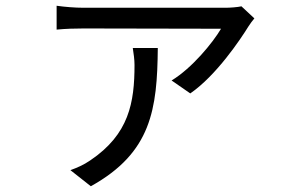

<svg xmlns="http://www.w3.org/2000/svg" viewBox="-20 -569 1040 668"><path d="M442 -402C445 -382 448 -362 448 -343C448 -212 429 -102 294 -11C271 5 247 15 225 23L296 79C507 -38 527 -189 529 -402ZM820 -547C807 -544 780 -542 765 -542H271C241 -542 205 -545 177 -549V-466C208 -469 241 -470 271 -470L749 -469C720 -420 648 -332 577 -289L642 -244C732 -306 816 -431 845 -478C850 -486 859 -498 865 -505Z"/></svg>

Font: Squished Noto Sans CJK JP Regular
Style: Regular
Weight: 400
Designer: Ryoko NISHIZUKA (kana & ideographs); Paul D. Hunt (Latin, Greek & Cyrillic); Wenlong ZHANG (bopomofo); Sandoll Communica
Foundry: Adobe Systems Incorporated
Version: Version 1.004;PS 1.004;hotconv 1.0.82;makeotf.lib2.5.63406